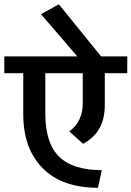

<svg xmlns="http://www.w3.org/2000/svg" viewBox="-35 -895 625 914"><path d="M75.7 -350.6V-546.4H-14.6V-626.5H333L160.2 -827.6L245.1 -874.5L446.3 -626.5H570.8V-546.4H463.9V-394.5Q463.9 -265.1 360.4 -210.4L294.9 -269.5Q358.9 -315.4 358.9 -404.8V-546.4H180.7V-354Q180.7 -214.8 245.8 -149.9Q311 -85 449.7 -85L431.2 -1Q260.3 -1 168 -94.5Q75.7 -188 75.7 -350.6Z"/></svg>

Font: Yantramanav Medium
Style: Regular
Weight: 500
Version: Version 1.001;PS 1.0;hotconv 1.0.72;makeotf.lib2.5.5900; ttf